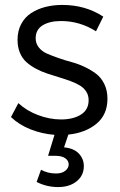

<svg xmlns="http://www.w3.org/2000/svg" viewBox="-20 -550 493 786"><path d="M419.9 -146Q419.9 -80.6 375 -43.5Q330.1 -6.3 259.8 1L242.2 53.2Q282.7 57.1 303 78.9Q323.2 100.6 323.2 129.9Q323.2 168.5 293.9 192.1Q264.6 215.8 217.8 215.8Q170.9 215.8 129.9 194.8L147.9 145Q175.8 160.2 209 160.2Q233.9 160.2 247.6 148.9Q261.2 137.7 261.2 123Q261.2 107.9 247.3 97.9Q233.4 87.9 208 87.9H176.8L203.1 2Q151.9 -2 105 -20.5Q58.1 -39.1 24.9 -70.8L55.2 -127.9Q88.4 -96.7 135.7 -78.9Q183.1 -61 230 -61Q279.3 -61 310.8 -80.6Q342.3 -100.1 342.8 -138.2Q343.3 -158.7 333.5 -174.3Q323.7 -189.9 307.1 -200Q290.5 -210 268.6 -218Q246.6 -226.1 222.4 -233.4Q198.2 -240.7 173.8 -248.8Q149.4 -256.8 127.4 -268.6Q105.5 -280.3 88.4 -295.4Q71.3 -310.5 61.5 -334Q51.8 -357.4 51.8 -387.2Q51.8 -423.3 66.7 -451.4Q81.5 -479.5 107.4 -496.3Q133.3 -513.2 165.5 -521.5Q197.8 -529.8 234.9 -529.8Q330.1 -529.8 402.8 -481.9L373 -421.9Q306.6 -463.9 230 -463.9Q183.1 -463.9 154.5 -446.3Q126 -428.7 126 -393.1Q126 -372.1 138.7 -356Q151.4 -339.8 171.9 -330.8Q192.4 -321.8 219 -312.5Q245.6 -303.2 272.9 -295.9Q300.3 -288.6 326.9 -275.9Q353.5 -263.2 374 -247.6Q394.5 -231.9 407.2 -205.8Q419.9 -179.7 419.9 -146Z"/></svg>

Font: Montserrat-Arabic Light
Style: Regular
Weight: 300
Designer: Mohamed Gaber
Foundry: Kief Type Foundry
Version: Version 5.008;PS 005.008;hotconv 1.0.88;makeotf.lib2.5.64775